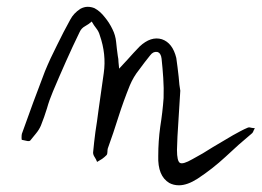

<svg xmlns="http://www.w3.org/2000/svg" viewBox="-20 -517 765 561"><path d="M497.1 -79.1Q497.1 -45.9 505.9 -41Q514.6 -36.1 542 -51.8Q573.2 -68.4 601.6 -86.9Q630.9 -104.5 661.1 -122.1Q671.9 -127.9 682.6 -133.8Q693.4 -139.6 705.1 -144.5Q709 -145.5 714.8 -143.6Q719.7 -142.6 724.6 -142.6Q722.7 -139.6 720.7 -134.8Q719.7 -130.9 716.8 -127.9Q676.8 -94.7 638.7 -58.6Q600.6 -23.4 557.6 4.9Q527.3 24.4 502.9 24.4Q487.3 24.4 474.6 17.6Q440.4 -2.9 442.4 -61.5Q442.4 -104.5 448.2 -146.5Q455.1 -189.5 458 -230.5Q459 -259.8 457 -289.1Q455.1 -318.4 452.1 -345.7Q450.2 -362.3 439.5 -365.2Q427.7 -367.2 418.9 -355.5Q402.3 -335 386.7 -313.5Q370.1 -293 359.4 -267.6Q340.8 -221.7 326.2 -175.8Q311.5 -128.9 294.9 -83Q293.9 -79.1 293.9 -73.2Q293.9 -66.4 291 -63.5Q285.2 -57.6 278.3 -52.7Q271.5 -48.8 263.7 -43.9Q260.7 -51.8 256.8 -57.6Q252 -64.5 252 -71.3Q254.9 -102.5 258.8 -131.8Q263.7 -162.1 267.6 -193.4Q275.4 -249 283.2 -303.7Q291 -358.4 271.5 -414.1Q268.6 -424.8 261.7 -433.6Q253.9 -443.4 248 -454.1Q239.3 -446.3 228.5 -440.4Q217.8 -434.6 212.9 -423.8Q192.4 -381.8 172.9 -337.9Q153.3 -293.9 134.8 -250Q124 -224.6 117.2 -200.2Q109.4 -174.8 99.6 -150.4Q94.7 -138.7 85.9 -127.9Q77.1 -117.2 68.4 -106.4Q65.4 -103.5 57.6 -105.5Q49.8 -107.4 43.9 -108.4Q43 -108.4 43 -115.2Q43 -122.1 43.9 -126Q60.5 -171.9 77.1 -217.8Q93.8 -262.7 111.3 -308.6Q127 -346.7 146.5 -384.8Q165 -422.9 185.5 -460Q195.3 -478.5 214.8 -491.2Q225.6 -497.1 236.3 -497.1Q246.1 -497.1 255.9 -493.2Q272.5 -484.4 286.1 -466.8Q299.8 -450.2 308.6 -431.6Q317.4 -414.1 319.3 -394.5Q321.3 -374 324.2 -353.5Q326.2 -344.7 326.2 -335.9Q327.1 -327.1 328.1 -316.4Q334 -322.3 339.8 -329.1Q345.7 -335.9 351.6 -341.8Q361.3 -352.5 370.1 -362.3Q378.9 -372.1 387.7 -380.9Q420.9 -412.1 453.1 -402.3Q484.4 -391.6 495.1 -347.7Q499 -320.3 502 -293Q503.9 -266.6 506.8 -252Q503.9 -199.2 501 -158.2Q498 -117.2 497.1 -79.1Z"/></svg>

Font: Yuremane_body
Style: Regular
Weight: 400
Version: Version 1.0